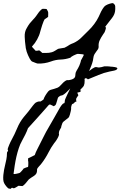

<svg xmlns="http://www.w3.org/2000/svg" viewBox="-180 -451 846 1221"><path d="M561.5 -21.5Q567.4 -17.6 566.4 -14.6Q565.4 -11.7 562 -8.8Q558.6 -5.9 553.7 -4.4Q548.8 -2.9 545.9 -2L516.6 3.9Q479.5 11.7 446.3 25.9Q413.1 40 378.9 53.7Q375 48.8 368.7 46.9Q362.3 44.9 357.4 50.8Q358.4 53.7 358.4 59.6Q358.4 71.3 357.4 78.6Q356.4 85.9 354 91.8Q351.6 97.7 346.7 103Q341.8 108.4 334 116.2Q324.2 126 336.9 126Q330.1 134.8 322.3 135.7Q320.3 136.7 316.4 136.7Q314.5 136.7 312.5 137.7Q311.5 139.6 314.5 146Q317.4 152.3 318.4 154.3Q318.4 155.3 315.4 159.2Q312.5 163.1 309.6 167.5Q306.6 171.9 304.7 176.3Q302.7 180.7 304.7 183.6V191.4Q309.6 193.4 305.2 194.8Q300.8 196.3 299.8 196.3Q298.8 196.3 293.9 200.7Q289.1 205.1 289.1 206.1Q287.1 208 284.7 208.5Q282.2 209 279.3 210.9Q278.3 210.9 276.9 214.4Q275.4 217.8 274.4 221.7Q273.4 225.6 272.5 229.5Q271.5 233.4 272.5 234.4Q272.5 247.1 270 255.9Q267.6 264.6 264.6 277.3Q260.7 293 253.4 299.3Q246.1 305.7 238.3 311Q230.5 316.4 223.1 323.2Q215.8 330.1 211.9 345.7Q210.9 349.6 210 352.5Q209 354.5 209 357.4V359.4Q205.1 366.2 202.6 370.6Q200.2 375 198.2 378.9Q196.3 382.8 195.3 387.7Q194.3 392.6 194.3 399.4Q196.3 402.3 194.8 408.2Q193.4 414.1 190.4 419.9Q187.5 425.8 184.1 431.6Q180.7 437.5 178.7 440.4Q175.8 445.3 171.9 450.2Q168 455.1 164.1 460Q143.6 488.3 129.9 515.6Q109.4 556.6 80.1 593.8Q74.2 600.6 66.9 608.4Q59.6 616.2 55.7 624V630.9Q55.7 650.4 44.9 660.2Q34.2 669.9 18.6 678.7Q13.7 682.6 7.8 686.5Q2 690.4 -2 696.3Q-7.8 704.1 -18.1 715.8Q-28.3 727.5 -37.1 732.4Q-39.1 732.4 -49.8 731.4Q-60.5 730.5 -62.5 730.5Q-64.5 731.4 -68.8 734.4Q-73.2 737.3 -78.1 740.2Q-83 743.2 -87.9 745.1Q-92.8 747.1 -93.8 746.1Q-99.6 743.2 -103.5 743.2Q-105.5 743.2 -107.9 745.6Q-110.4 748 -112.3 750Q-120.1 748 -124 748Q-126 748 -130.4 744.1Q-134.8 740.2 -139.2 734.9Q-143.6 729.5 -147 724.6Q-150.4 719.7 -151.4 717.8Q-158.2 707 -159.2 692.4Q-160.2 677.7 -158.7 661.6Q-157.2 645.5 -154.3 629.9Q-151.4 614.3 -148.4 602.5Q-143.6 583 -139.6 563Q-135.7 543 -135.7 523.4Q-135.7 518.6 -133.8 515.6Q-131.8 512.7 -129.9 509.8Q-127.9 507.8 -128.9 505.4Q-129.9 502.9 -130.9 501Q-131.8 498 -128.9 489.3Q-126 480.5 -121.6 470.2Q-117.2 460 -112.8 450.7Q-108.4 441.4 -106.4 438.5Q-86.9 403.3 -70.8 364.3Q-54.7 325.2 -29.3 293.9Q-14.6 276.4 0 258.8Q14.6 241.2 28.3 221.7Q34.2 213.9 38.1 210Q43.9 202.1 55.7 197.3Q67.4 192.4 78.1 194.3Q79.1 194.3 87.4 188.5Q95.7 182.6 96.7 181.6Q100.6 168.9 109.4 154.8Q118.2 140.6 127 129.9Q132.8 123 142.6 120.1Q152.3 117.2 163.6 114.3Q174.8 111.3 185.5 106.9Q196.3 102.5 205.1 91.8Q211.9 84 223.1 73.2Q234.4 62.5 245.1 58.6Q254.9 60.5 272 55.7Q289.1 50.8 294.9 42Q299.8 35.2 299.8 19.5Q299.8 11.7 306.2 0Q312.5 -11.7 316.4 -17.6Q321.3 -25.4 324.2 -33.2Q327.1 -41 330.1 -48.8Q332 -53.7 333 -58.1Q334 -62.5 335 -67.4Q335.9 -68.4 338.9 -74.2Q341.8 -80.1 345.2 -85.9Q348.6 -91.8 351.1 -97.2Q353.5 -102.5 352.5 -103.5Q352.5 -104.5 346.7 -105.5Q340.8 -106.4 334.5 -106.9Q328.1 -107.4 322.3 -107.9Q316.4 -108.4 315.4 -108.4Q311.5 -108.4 304.2 -105.5Q296.9 -102.5 288.6 -98.6Q280.3 -94.7 274.4 -90.3Q268.6 -85.9 267.6 -84Q236.3 -73.2 205.1 -72.3Q173.8 -71.3 142.6 -59.6Q124 -52.7 102.1 -49.3Q80.1 -45.9 59.6 -46.9Q58.6 -46.9 53.7 -48.3Q48.8 -49.8 43 -52.2Q37.1 -54.7 32.2 -56.6Q27.3 -58.6 26.4 -58.6Q21.5 -60.5 17.1 -65.9Q12.7 -71.3 9.3 -77.6Q5.9 -84 2.9 -90.3Q0 -96.7 -2 -100.6Q-6.8 -111.3 -10.3 -122.1Q-13.7 -132.8 -15.6 -143.6Q-16.6 -143.6 -16.6 -151.4Q-16.6 -155.3 -17.6 -158.2Q-21.5 -184.6 -22.9 -216.8Q-24.4 -249 -9.8 -272.5Q-5.9 -279.3 -1 -287.6Q3.9 -295.9 8.8 -301.8Q12.7 -306.6 15.6 -309.6Q18.6 -312.5 22.5 -317.4Q23.4 -319.3 26.4 -321.8Q29.3 -324.2 29.3 -325.2Q40 -335.9 48.8 -347.7Q57.6 -359.4 65.4 -371.1Q67.4 -374 71.3 -378.4Q75.2 -382.8 79.6 -387.2Q84 -391.6 88.9 -394Q93.8 -396.5 97.7 -394.5Q102.5 -394.5 106.9 -394.5Q111.3 -394.5 116.2 -393.6Q121.1 -385.7 123.5 -380.9Q126 -376 126.5 -370.6Q127 -365.2 126.5 -358.9Q126 -352.5 126 -343.8Q121.1 -339.8 115.2 -335.9Q109.4 -332 103.5 -328.1Q101.6 -326.2 97.2 -315.4Q92.8 -304.7 88.4 -291.5Q84 -278.3 80.6 -266.1Q77.1 -253.9 76.2 -251Q70.3 -225.6 56.2 -200.2Q42 -174.8 24.4 -156.2L23.4 -153.3Q30.3 -146.5 35.6 -140.1Q41 -133.8 46.9 -127.9Q58.6 -127.9 69.3 -130.9Q74.2 -127 79.6 -123Q85 -119.1 88.9 -114.3Q101.6 -114.3 111.8 -114.3Q122.1 -114.3 131.3 -115.2Q140.6 -116.2 150.4 -119.1Q160.2 -122.1 170.9 -128.9Q174.8 -130.9 182.6 -136.2Q190.4 -141.6 195.3 -141.6L230.5 -147.5Q239.3 -151.4 247.6 -156.7Q255.9 -162.1 263.7 -167Q268.6 -169.9 274.9 -172.4Q281.2 -174.8 286.1 -176.8Q316.4 -190.4 338.4 -212.9Q360.4 -235.4 383.8 -257.8Q402.3 -275.4 419.4 -298.3Q436.5 -321.3 447.3 -343.8Q454.1 -360.4 462.9 -377.4Q471.7 -394.5 482.4 -408.2Q490.2 -417 504.9 -422.9Q519.5 -428.7 531.2 -430.7Q539.1 -432.6 545.9 -425.3Q552.7 -418 552.7 -411.1Q553.7 -392.6 551.8 -379.9Q549.8 -367.2 544.9 -356.9Q540 -346.7 532.2 -336.4Q524.4 -326.2 512.7 -311.5L490.2 -282.2Q489.3 -280.3 490.7 -279.3Q492.2 -278.3 493.2 -276.4Q494.1 -274.4 493.2 -270Q492.2 -265.6 490.2 -259.8Q488.3 -253.9 486.3 -249Q484.4 -244.1 483.4 -243.2Q482.4 -243.2 481.4 -240.7Q480.5 -238.3 478.5 -236.3L474.6 -230.5Q461.9 -211.9 453.6 -193.8Q445.3 -175.8 447.3 -153.3Q447.3 -144.5 442.9 -137.7Q438.5 -130.9 432.6 -123.5Q426.8 -116.2 420.9 -106.4Q415 -96.7 413.1 -80.1Q412.1 -76.2 412.1 -73.2Q412.1 -71.3 411.6 -70.3Q411.1 -69.3 411.1 -68.4V-66.4Q406.2 -46.9 400.4 -32.7Q394.5 -18.6 386.7 1Q387.7 1 393.1 -3.9Q398.4 -8.8 405.8 -13.7Q413.1 -18.6 421.4 -22.5Q429.7 -26.4 437.5 -23.4Q443.4 -21.5 451.2 -22Q459 -22.5 466.3 -24.4Q473.6 -26.4 478.5 -27.8Q483.4 -29.3 484.4 -29.3Q493.2 -29.3 501 -29.3Q508.8 -29.3 516.6 -28.3Q517.6 -27.3 522.9 -27.3Q528.3 -27.3 535.6 -26.4Q543 -25.4 550.3 -24.4Q557.6 -23.4 561.5 -21.5ZM266.6 111.3Q263.7 114.3 255.9 122.6Q248 130.9 238.8 139.2Q229.5 147.5 220.7 152.8Q211.9 158.2 208 156.2L200.2 160.2Q190.4 165 187.5 173.8Q184.6 182.6 182.1 192.4Q179.7 202.1 176.3 210.9Q172.9 219.7 162.1 224.6Q149.4 218.8 144 215.8Q138.7 212.9 134.8 213.9Q130.9 214.8 126 221.2Q121.1 227.5 109.4 240.2Q82 271.5 54.2 302.2Q26.4 333 -2 364.3Q-8.8 383.8 -19 404.3Q-29.3 424.8 -40 444.3Q-51.8 464.8 -60.5 491.2Q-69.3 517.6 -75.7 545.4Q-82 573.2 -86.4 601.6Q-90.8 629.9 -93.8 654.3Q-92.8 656.2 -86.9 655.8Q-81.1 655.3 -74.7 653.8Q-68.4 652.3 -62.5 650.9Q-56.6 649.4 -54.7 648.4Q-53.7 648.4 -49.8 644.5Q-45.9 640.6 -41.5 635.7Q-37.1 630.9 -33.7 626.5Q-30.3 622.1 -30.3 621.1Q-26.4 619.1 -16.6 615.2Q-6.8 611.3 -2.9 611.3Q-1 611.3 -0.5 603.5Q0 595.7 0 593.8V577.1Q-2 575.2 -1.5 566.4Q-1 557.6 -1 555.7Q9.8 550.8 20 545.9Q30.3 541 41 535.2Q43.9 526.4 47.9 517.1Q51.8 507.8 56.6 499Q76.2 461.9 93.8 425.3Q111.3 388.7 133.8 351.6Q150.4 324.2 165.5 296.4Q180.7 268.6 197.3 240.2Q198.2 238.3 201.7 232.4Q205.1 226.6 209.5 220.7Q213.9 214.8 218.3 210.4Q222.7 206.1 225.6 206.1Q230.5 206.1 231.4 198.7Q232.4 191.4 232.4 188.5Q232.4 184.6 237.8 172.4Q243.2 160.2 249.5 147Q255.9 133.8 261.2 123Q266.6 112.3 266.6 111.3Z"/></svg>

Font: Homemade Apple
Style: Regular
Weight: 400
Version: Version 1.001